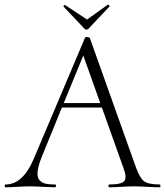

<svg xmlns="http://www.w3.org/2000/svg" viewBox="-32 -796 702 816"><path d="M326 -675 238 -768Q237 -769 239.5 -772.5Q242 -776 244 -775L338 -713L426 -776Q427 -777 429.5 -775.5Q432 -774 433 -771.5Q434 -769 433 -768L345 -675Q336 -665 326 -675ZM647 -12Q650 -12 650 -6Q650 0 647 0Q630 0 594.5 -2Q559 -4 537 -4Q516 -4 483 -2Q450 0 433 0Q429 0 429 -6Q429 -12 433 -12Q485 -12 496.5 -27Q508 -42 492 -84L401 -339H231L147 -133Q131 -94 128 -69Q125 -44 134.5 -32Q144 -20 159.5 -16Q175 -12 202 -12Q205 -12 206 -9Q207 -6 205.5 -3Q204 0 201 0Q188 0 151 -2Q114 -4 94 -4Q71 -4 40.5 -2Q10 0 -8 0Q-12 0 -12 -6Q-12 -12 -8 -12Q65 -12 111 -120L329 -635Q330 -639 339 -638.5Q348 -638 350 -634L546 -84Q562 -40 580 -26Q598 -12 647 -12ZM239 -358H394L322 -560Z"/></svg>

Font: Cormorant Upright Light
Style: Regular
Weight: 300
Designer: Christian Thalmann (Catharsis Fonts)
Foundry: Catharsis Fonts
Version: Version 3.302;PS 003.302;hotconv 1.0.88;makeotf.lib2.5.64775